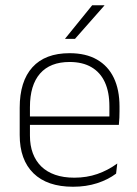

<svg xmlns="http://www.w3.org/2000/svg" viewBox="-20 -701 523 731"><path d="M258 10Q160 10 107.5 -41.2Q55 -92.5 55 -187V-290.5Q55 -391.5 103.5 -445Q152 -498.5 245 -498.5Q307 -498.5 349.2 -474.2Q391.5 -450 413.2 -404.8Q435 -359.5 435 -295.5V-278Q435 -265.5 434.5 -252.8Q434 -240 432.5 -225.5H396Q396.5 -245.5 396.5 -263.2Q396.5 -281 396.5 -296Q396.5 -350.5 379.2 -388Q362 -425.5 328.2 -445.2Q294.5 -465 245 -465Q171 -465 132.5 -421Q94 -377 94 -293V-245V-239V-184.5Q94 -147 105 -117.5Q116 -88 137.2 -67.2Q158.5 -46.5 190 -35.5Q221.5 -24.5 263 -24.5Q310 -24.5 350.5 -38.5Q391 -52.5 426.5 -78.5L422 -40Q391.5 -17 349.8 -3.5Q308 10 258 10ZM75 -225.5V-257.5H422.5V-225.5ZM331 -681H377.5V-680L265.5 -553H228V-554Z"/></svg>

Font: Anek Bangla ExtraLight
Style: Regular
Weight: 250
Designer: Sulekha Rajkumar (Bangla), Yesha Goshar (Latin)
Foundry: Ek Type
Version: Version 1.003